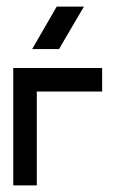

<svg xmlns="http://www.w3.org/2000/svg" viewBox="-20 -559 351 579"><path d="M91 0H20V-354H288V-283H91ZM151 -539H233L158 -411H77L151 -539Z"/></svg>

Font: Googee
Style: Regular
Weight: 400
Designer: Peter Wiegel
Foundry: CATFonts Peter Wiegel
Version: 1.000